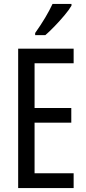

<svg xmlns="http://www.w3.org/2000/svg" viewBox="-20 -963 442 983"><path d="M357 0H73V-714H357V-639H157V-410H345V-335H157V-76H357ZM346 -934Q334 -913 310 -884.5Q286 -856 259.5 -828.5Q233 -801 212 -783H160V-794Q218 -876 249 -943H346Z"/></svg>

Font: Noto Sans Ethiopic ExtraCondensed
Style: Regular
Weight: 400
Width: 2
Designer: Monotype Design Team
Foundry: Monotype Imaging Inc.
Version: Version 2.102; ttfautohint (v1.8.4.7-5d5b)